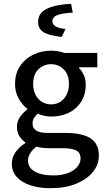

<svg xmlns="http://www.w3.org/2000/svg" viewBox="-20 -767 552 1008"><path d="M304 -573Q234 -581 207 -599Q180 -617 180 -652Q180 -698 225 -720.5Q270 -743 353 -747L362 -701Q301 -697 278 -686.5Q255 -676 255 -656Q255 -638 272.5 -628Q290 -618 324 -615ZM245 221Q186 221 140 206Q94 191 68 162Q42 133 42 91Q42 60 61 32.5Q80 5 113 -16V-20Q95 -32 82 -52Q69 -72 69 -101Q69 -131 86 -154.5Q103 -178 123 -192V-196Q98 -215 78.5 -249Q59 -283 59 -326Q59 -381 85 -420Q111 -459 154.5 -480Q198 -501 248 -501Q268 -501 286.5 -497.5Q305 -494 319 -489H491V-414H395V-410Q410 -395 420 -373Q430 -351 430 -322Q430 -270 405.5 -232Q381 -194 340 -174.5Q299 -155 248 -155Q231 -155 213 -159Q195 -163 178 -170Q166 -160 158.5 -148Q151 -136 151 -117Q151 -96 169 -82.5Q187 -69 234 -69H324Q411 -69 455 -41Q499 -13 499 50Q499 97 468 135.5Q437 174 380 197.5Q323 221 245 221ZM248 -219Q274 -219 295 -231.5Q316 -244 329 -268.5Q342 -293 342 -326Q342 -376 314.5 -403Q287 -430 248 -430Q209 -430 181.5 -403Q154 -376 154 -326Q154 -293 167 -268.5Q180 -244 201 -231.5Q222 -219 248 -219ZM260 154Q303 154 335.5 142Q368 130 385.5 109Q403 88 403 65Q403 34 379 22.5Q355 11 311 11H236Q219 11 202.5 9Q186 7 171 3Q148 21 137.5 39.5Q127 58 127 77Q127 113 162.5 133.5Q198 154 260 154Z"/></svg>

Font: Mada Medium
Style: Regular
Weight: 500
Designer: Khaled Hosny
Version: Version 1.5